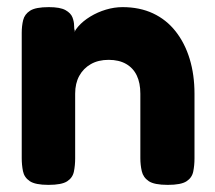

<svg xmlns="http://www.w3.org/2000/svg" viewBox="-20 -511 603 539"><path d="M116 8Q79 8 63.5 -2.5Q48 -13 44.5 -30.5Q41 -48 41 -67V-419Q41 -438 45 -454.5Q49 -471 64.5 -481Q80 -491 117 -491Q149 -491 164 -482.5Q179 -474 183.5 -462Q188 -450 188 -439.5Q188 -429 190 -425L184 -406Q186 -421 199.5 -436.5Q213 -452 233.5 -464.5Q254 -477 277.5 -484Q301 -491 324 -491Q372 -491 409.5 -473.5Q447 -456 473 -423Q499 -390 512.5 -345.5Q526 -301 526 -248V-66Q526 -47 522.5 -29.5Q519 -12 503.5 -2Q488 8 451 8Q413 8 397.5 -2.5Q382 -13 378 -30.5Q374 -48 374 -67V-248Q374 -278 364 -299Q354 -320 334 -331.5Q314 -343 285 -343Q256 -343 235 -331Q214 -319 202.5 -298Q191 -277 191 -248V-66Q191 -47 187.5 -29.5Q184 -12 168.5 -2Q153 8 116 8Z"/></svg>

Font: Fredoka Light SemiBold
Style: Regular
Weight: 600
Version: Version 2.001